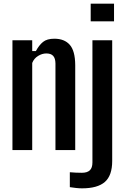

<svg xmlns="http://www.w3.org/2000/svg" viewBox="-20 -820 681 1049"><path d="M48 0V-600H156V-541H176Q193.5 -573.5 215.2 -591Q237 -608.5 277 -608.5Q332 -608.5 361.2 -575.2Q390.5 -542 391 -464.5V0H283V-473.5Q282.5 -502 270.2 -515Q258 -528 233 -528Q210 -528 187.8 -514.2Q165.5 -500.5 156 -476V0ZM475.5 -703.5V-800H603V-703.5ZM428 209Q413 209 395 207Q377 205 361.5 202.5V121Q374.5 122.5 393.8 123.2Q413 124 427.5 124Q456.5 124 470.8 110.5Q485 97 485 67.5V-600H593V59.5Q593 139 553 174Q513 209 428 209Z"/></svg>

Font: Big Shoulders Display Thin
Style: Bold
Weight: 700
Version: Version 2.002